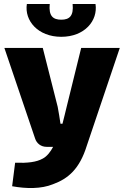

<svg xmlns="http://www.w3.org/2000/svg" viewBox="-20 -738 625 965"><path d="M288 -553C405 -553 473 -634 460 -718H345C351 -658 329 -639 288 -639C246 -639 224 -658 230 -718H115C102 -634 171 -553 288 -553ZM388 -497 315 -201C309 -178 302 -145 294 -116H284C280 -145 275 -173 270 -201L195 -497H2L156 -43C164 -17 186 0 214 0H247C234 25 216 48 195 59C163 77 119 82 56 80L41 198C112 211 187 212 246 188C323 160 380 111 416 -5L582 -497Z"/></svg>

Font: Exo 2 Extra Bold
Style: Regular
Weight: 800
Designer: Natanael Gama
Version: Version 1.001;PS 001.001;hotconv 1.0.88;makeotf.lib2.5.64775